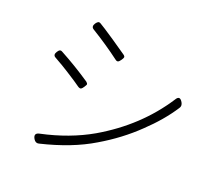

<svg xmlns="http://www.w3.org/2000/svg" viewBox="-126 -899 1159 1062"><g transform="rotate(20 453.5 -368.0)"><path d="M170 -11Q152 -42 186 -49Q350 -84 479 -158Q697 -285 825 -482Q844 -515 864 -481Q875 -462 864 -447Q807 -359 717 -274Q624 -184 505 -114Q381 -39 201 4Q182 9 170 -11ZM298 -366Q272 -385 215 -421Q178 -445 126 -474Q106 -484 121 -507Q128 -518 134 -520Q140 -523 150 -517Q241 -468 330 -408Q339 -401 339 -394Q338 -390 330 -377.5Q322 -365 316 -362Q309 -359 298 -366ZM440 -578Q363 -636 270 -693Q252 -704 266 -726Q274 -737 279 -739Q285 -743 295 -737Q319 -723 377 -684Q385 -679 389 -676Q428 -650 472 -619Q482 -612 481 -605Q480 -599 471.5 -587Q463 -575 457 -573Q450 -570 440 -578Z"/></g></svg>

Font: GenSenRounded TW L
Style: Regular
Weight: 300
Version: Version 1.501;PS 1;hotconv 16.6.51;makeotf.lib2.5.65220